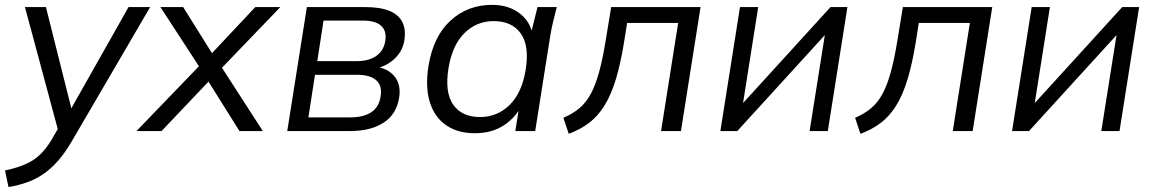

<svg xmlns="http://www.w3.org/2000/svg" viewBox="-45 -531 4676 778"><path d="M-10.5 227 -24.7 159.8Q24.3 149.3 58 134.4Q91.8 119.6 116.8 95.9Q141.8 72.3 163.4 36.1L198 -23.4L194.1 10.7L56.1 -502.3H141.1L252 -60.6H226.2L475.8 -502.3H563.4L245.7 41.8Q217.4 90 188.6 122.3Q159.8 154.6 129 175.3Q98.2 196 64 208Q29.7 220 -10.5 227Z M508.1 0 777.5 -279.5 776.5 -238.9 605 -502.3H697.2L825.4 -297.3H796.8L989.4 -502.3H1090.9L839.1 -240.5L841 -277.3L1019.9 0H925.3L788.1 -219H817.7L609.7 0Z M1119 0 1198.5 -502.3H1435Q1495.7 -502.3 1533.1 -486.9Q1570.4 -471.4 1585.4 -441.4Q1600.4 -411.5 1593.4 -366.9Q1586.4 -320.9 1548.6 -288.3Q1510.8 -255.8 1456.3 -249.9L1456.3 -262.3Q1517.7 -260.5 1549.5 -226.2Q1581.4 -191.9 1572.4 -135.3Q1561.8 -67.8 1509.4 -33.9Q1457 0 1374.1 0ZM1204.6 -55.3H1374.3Q1427.3 -55.3 1459.1 -76Q1490.9 -96.7 1497.5 -141.2Q1504.5 -184.1 1479.3 -206Q1454.1 -228 1401 -228H1231.4ZM1240.7 -283.3H1401.3Q1450.3 -283.3 1480.4 -305Q1510.5 -326.8 1516.1 -365.2Q1522.7 -405.1 1499.7 -426.3Q1476.7 -447.6 1426.2 -447.6H1266Z M1879.1 8.9Q1810.1 8.9 1762.9 -23.5Q1715.7 -55.9 1696.7 -117.1Q1677.7 -178.2 1691.2 -263.8Q1711.2 -384.7 1780.9 -448Q1850.7 -511.3 1948.7 -511.3Q2015.4 -511.3 2060.2 -477.3Q2105 -443.4 2114.5 -384.5L2103.4 -383.1L2133 -502.3H2211.1Q2203.7 -472.9 2196.4 -443.6Q2189.2 -414.2 2184.7 -385.9L2123.7 0H2043.1L2062.3 -119.7H2077.2Q2050.6 -59.9 2000.2 -25.5Q1949.8 8.9 1879.1 8.9ZM1900.4 -56.8Q1970.1 -56.8 2020.1 -105.8Q2070.1 -154.8 2085.2 -249.1Q2100.8 -346.6 2064.7 -396.1Q2028.7 -445.5 1955.5 -445.5Q1885.8 -445.5 1836.6 -396.5Q1787.4 -347.5 1772.2 -253.8Q1756.6 -156.2 1791.7 -106.5Q1826.7 -56.8 1900.4 -56.8Z M2259.6 11.3 2237.9 -53.7Q2276.1 -70 2303.2 -92.9Q2330.3 -115.9 2349.4 -151.5Q2368.4 -187 2382.7 -239.5Q2397.1 -292 2409.2 -366.2L2431.5 -502.3H2793.7L2714.3 0H2633.7L2703 -438.2H2496.1L2483.6 -359.1Q2469.5 -272.7 2450.6 -210.2Q2431.7 -147.8 2405.3 -104.7Q2379 -61.6 2343.2 -34Q2307.4 -6.4 2259.6 11.3Z M2874 0 2953.5 -502.3H3027.3L2959.8 -74.8L2932.1 -76.3L3320.3 -502.3H3388.8L3309.4 0H3235.6L3303.5 -428.1L3331.7 -426.5L2942.6 0Z M3441.6 11.3 3419.9 -53.7Q3458.1 -70 3485.2 -92.9Q3512.3 -115.9 3531.4 -151.5Q3550.4 -187 3564.7 -239.5Q3579.1 -292 3591.2 -366.2L3613.5 -502.3H3975.7L3896.3 0H3815.7L3885 -438.2H3678.1L3665.6 -359.1Q3651.5 -272.7 3632.6 -210.2Q3613.7 -147.8 3587.3 -104.7Q3561 -61.6 3525.2 -34Q3489.4 -6.4 3441.6 11.3Z M4056 0 4135.5 -502.3H4209.3L4141.8 -74.8L4114.1 -76.3L4502.3 -502.3H4570.8L4491.4 0H4417.6L4485.5 -428.1L4513.7 -426.5L4124.6 0Z"/></svg>

Font: Mulish ExtraLight
Style: Italic
Weight: 200
Italic angle: -9°
Designer: Vernon Adams
Foundry: Vernon Adams
Version: Version 3.603